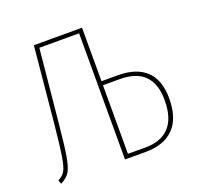

<svg xmlns="http://www.w3.org/2000/svg" viewBox="-121 -810 967 944"><g transform="rotate(-20 362.5 -338.0)"><path d="M686 -208Q686 -104 634.5 -52Q583 0 489 0H379V-660H171L135 -291Q123 -164 113.5 -110Q104 -56 89.5 -33.5Q75 -11 43 5L36 -15Q61 -28 72.5 -47.5Q84 -67 92.5 -119Q101 -171 113 -293L150 -681H402V-401H488Q584 -401 635 -353Q686 -305 686 -208ZM662 -208Q662 -380 489 -380H402V-21H494Q576 -21 619 -67.5Q662 -114 662 -208Z"/></g></svg>

Font: Fira Sans Extra Condensed Thin
Style: Regular
Weight: 250
Width: 1
Designer: Carrois Corporate & Edenspiekermann AG
Foundry: Carrois Corporate GbR & Edenspiekermann AG
Version: Version 4.203